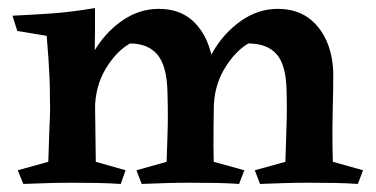

<svg xmlns="http://www.w3.org/2000/svg" viewBox="-20 -457 934 477"><path d="M375 -435Q436 -435 471.5 -392Q507 -349 511 -278Q512 -252 511.5 -214.5Q511 -177 510.5 -135.5Q510 -94 511 -55L587 -34L574 0Q547 -2 516.5 -2.5Q486 -3 450 -3Q417 -3 388 -2Q359 -1 332 0L319 -34L394 -55Q395 -92 396 -118Q397 -144 397 -169.5Q397 -195 396 -231Q394 -295 370.5 -322Q347 -349 303 -349Q269 -330 242.5 -286Q216 -242 216 -184L180 -227Q185 -280 212.5 -327.5Q240 -375 282.5 -405Q325 -435 375 -435ZM216 -437Q216 -403 216 -382.5Q216 -362 215.5 -341.5Q215 -321 215 -287L218 -55L292 -34L280 0Q249 -2 220 -2.5Q191 -3 156 -3Q122 -3 95 -2Q68 -1 38 0L24 -34L100 -55Q101 -92 102 -118Q103 -144 104 -166.5Q105 -189 104 -216Q104 -243 103 -264.5Q102 -286 100.5 -309.5Q99 -333 96 -368L23 -380L11 -418Q56 -420 106.5 -423.5Q157 -427 216 -437ZM670 -435Q732 -435 768.5 -392Q805 -349 808 -278Q808 -239 806.5 -176.5Q805 -114 807 -55L882 -34L869 0Q842 -2 811 -2.5Q780 -3 745 -3Q711 -3 682 -2Q653 -1 626 0L613 -34L689 -55Q690 -92 691 -118Q692 -144 692.5 -169.5Q693 -195 692 -231Q691 -295 667.5 -322Q644 -349 597 -349Q564 -330 537.5 -286Q511 -242 511 -184L476 -227Q481 -280 508.5 -327.5Q536 -375 578.5 -405Q621 -435 670 -435Z"/></svg>

Font: Ruwudu SemiBold
Style: Regular
Weight: 600
Designer: Becca Hirsbrunner Spalinger
Foundry: SIL International
Version: Version 3.000